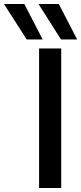

<svg xmlns="http://www.w3.org/2000/svg" viewBox="-130 -943 407 963"><path d="M66 0V-700H177V0ZM176 -745 63 -923H165L257 -745ZM4 -745 -110 -923H-8L84 -745Z"/></svg>

Font: Georama Medium
Style: Regular
Weight: 500
Designer: Jean-Baptiste Levee
Foundry: Production Type
Version: Version 1.000